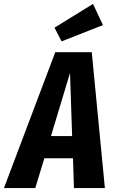

<svg xmlns="http://www.w3.org/2000/svg" viewBox="-67 -959 583 979"><path d="M458 -831.1 247.1 -748 210.9 -817.9 407.2 -939ZM310.1 0 305.2 -151.9H159.2L112.8 0H-46.9L214.8 -692.9H400.9L467.8 0ZM192.9 -265.1H300.8L290 -586.9Z"/></svg>

Font: Fira Sans Compressed
Style: Bold Italic
Weight: 700
Width: 3
Italic angle: -8°
Designer: Carrois Corporate & Edenspiekermann AG
Foundry: Carrois Corporate GbR & Edenspiekermann AG
Version: Version 4.203;PS 004.203;hotconv 1.0.88;makeotf.lib2.5.64775